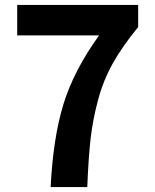

<svg xmlns="http://www.w3.org/2000/svg" viewBox="-20 -761 629 781"><path d="M186 0Q196 -200 238 -337Q280 -474 383 -617H50V-741H542V-651Q478 -573 439 -503.5Q400 -434 378.5 -353Q357 -272 348.5 -197Q340 -122 335 0Z"/></svg>

Font: Swei Fan Sans CJK TC
Style: Bold
Weight: 700
Version: Version 2.130